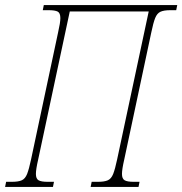

<svg xmlns="http://www.w3.org/2000/svg" viewBox="-43 -734 716 754"><path d="M-23 0 -19 -20H4Q29 -20 42.5 -26Q56 -32 63.5 -51Q71 -70 79 -108L185 -606Q194 -645 194 -663Q194 -683 183.5 -688.5Q173 -694 148 -694H125L129 -714H653L649 -694H626Q601 -694 587.5 -688Q574 -682 566.5 -663.5Q559 -645 551 -606L445 -108Q436 -69 436 -51Q436 -32 446.5 -26Q457 -20 482 -20H505L501 0H313L317 -20H342Q367 -20 380.5 -26Q394 -32 401.5 -51Q409 -70 417 -108L541 -689H231L107 -108Q98 -69 98 -51Q98 -32 108.5 -26Q119 -20 144 -20H169L165 0Z"/></svg>

Font: Noto Serif ExtraCondensed Thin
Style: Italic
Weight: 100
Width: 2
Italic angle: -12°
Designer: Monotype Design Team
Foundry: Monotype Imaging Inc.
Version: Version 2.013